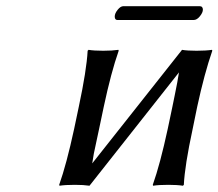

<svg xmlns="http://www.w3.org/2000/svg" viewBox="-20 -593 701 616"><path d="M232.9 -251Q257.8 -367.7 261.2 -430.2L264.2 -433.1Q281.2 -430.2 311 -430.2Q339.8 -430.2 359.9 -433.1L360.8 -430.2Q336.4 -360.8 313 -251L297.9 -179.2Q294.9 -164.1 289.6 -140.4Q284.2 -116.7 281 -99.9Q277.8 -83 275.9 -68.8L564 -433.1Q580.6 -430.2 610.8 -430.2Q640.6 -430.2 660.2 -433.1L661.1 -430.2Q635.7 -356.9 612.8 -251L598.1 -179.2Q572.8 -62 569.8 0L566.9 2.9Q548.8 0 520 0Q489.3 0 471.2 2.9L470.2 0Q493.7 -66.4 518.1 -179.2L533.2 -251Q536.1 -265.1 540.8 -288.3Q545.4 -311.5 548.8 -328.9Q552.2 -346.2 554.2 -360.8L267.1 2.9Q248.5 0 220.2 0Q189.5 0 170.9 2.9L169.9 0Q193.4 -66.4 217.8 -179.2ZM601.1 -528.8H356.9Q348.1 -528.8 348.1 -540Q348.1 -549.8 357.4 -561.5Q366.7 -573.2 376 -573.2H620.1Q630.9 -573.2 630.9 -562Q630.9 -552.7 621.3 -540.8Q611.8 -528.8 601.1 -528.8Z"/></svg>

Font: Linear Smooth
Style: Italic
Weight: 400
Designer: Philipp H. Poll, Flanker
Foundry: Philipp H. Poll, reworked by Flanker
Version: Version 1.061 | FøM Fix